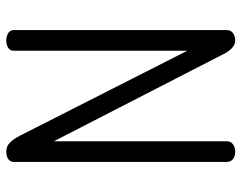

<svg xmlns="http://www.w3.org/2000/svg" viewBox="-99 -672 771 613"><g transform="rotate(-90 286.5 -365.5)"><path d="M420 -38 142 -579V-26Q142 -14 132 -7Q122 0 109 0Q95 0 85.5 -7Q76 -14 76 -26V-706Q76 -719 85.5 -725Q95 -731 109 -731Q126 -731 138 -719Q150 -707 161 -685L431 -153V-707Q431 -719 440.5 -725Q450 -731 464 -731Q477 -731 487 -725Q497 -719 497 -707V-26Q497 -14 487 -7Q477 0 464 0Q439 0 420 -38Z"/></g></svg>

Font: Dosis
Style: Regular
Weight: 400
Designer: Edgar Tolentino, Pablo Impallari, Igino Marini
Foundry: Edgar Tolentino, Pablo Impallari, Igino Marini
Version: Version 1.007;Glyphs 3.1.1 (3134)